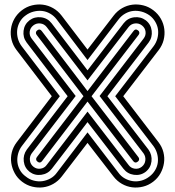

<svg xmlns="http://www.w3.org/2000/svg" viewBox="-20 -713 786 860"><path d="M257 77Q241 98 219 110.5Q197 123 173 126Q149 129 124.5 123Q100 117 79 101Q58 85 46 63Q34 41 30.5 17Q27 -7 33 -31Q39 -55 55 -76L212 -282L54 -489Q38 -510 32 -534Q26 -558 29 -582.5Q32 -607 44.5 -629Q57 -651 78 -667Q99 -683 123.5 -689Q148 -695 172 -692Q196 -689 218 -676.5Q240 -664 256 -643L372 -491L489 -643Q505 -664 527 -676.5Q549 -689 573 -692Q597 -695 621.5 -689Q646 -683 667 -667Q688 -651 700.5 -629Q713 -607 716 -582.5Q719 -558 713 -534Q707 -510 691 -489L532 -282L690 -76Q706 -55 712 -31Q718 -7 714.5 17Q711 41 699 63Q687 85 666 101Q645 117 620.5 123Q596 129 572 126Q548 123 526 110.5Q504 98 488 77L372 -73ZM372 -120 510 60Q522 77 539.5 86.5Q557 96 575.5 98.5Q594 101 613 96Q632 91 649 78Q665 66 675 49Q685 32 687 13.5Q689 -5 684 -24Q679 -43 667 -59L496 -282L668 -506Q680 -522 685 -541Q690 -560 688 -578.5Q686 -597 676 -614.5Q666 -632 650 -644Q633 -656 614 -661Q595 -666 576.5 -664Q558 -662 540.5 -652Q523 -642 511 -626L372 -444L234 -626Q222 -642 204.5 -652Q187 -662 168.5 -664Q150 -666 130.5 -661Q111 -656 95 -644Q78 -632 68.5 -614.5Q59 -597 57 -578.5Q55 -560 60 -541Q65 -522 77 -506L248 -282L78 -59Q66 -43 61 -24Q56 -5 58 13.5Q60 32 69.5 49Q79 66 96 78Q112 91 131.5 96Q151 101 169.5 98.5Q188 96 205.5 86.5Q223 77 235 60ZM212 43Q194 66 165 70Q136 74 113 57Q90 39 86.5 10Q83 -19 100 -43L283 -282L99 -523Q82 -546 85.5 -575Q89 -604 112 -622Q135 -639 164 -635.5Q193 -632 211 -609L372 -398L534 -609Q552 -632 581 -635.5Q610 -639 633 -622Q656 -604 659.5 -575Q663 -546 646 -523L461 -282L645 -43Q662 -19 658.5 10Q655 39 632 57Q609 74 580 70Q551 66 533 43L372 -166ZM372 -213 556 26Q566 40 583.5 42.5Q601 45 615 34Q629 23 631 5.5Q633 -12 623 -26L426 -283L623 -540Q634 -554 632 -571Q630 -588 616 -599Q602 -610 584.5 -608Q567 -606 556 -592L372 -353L189 -592Q178 -606 160.5 -608Q143 -610 129 -599Q115 -588 113 -571Q111 -554 122 -540L319 -283L122 -26Q112 -12 114 5.5Q116 23 130 34Q144 45 161.5 42.5Q179 40 189 26ZM168 9Q159 20 148 11Q143 8 142 2Q141 -4 145 -9L354 -282L144 -557Q140 -562 141 -568Q142 -574 147 -577Q158 -586 167 -574L372 -305L578 -574Q587 -586 598 -577Q603 -574 604 -568Q605 -562 601 -557L390 -282L600 -9Q604 -4 603 2Q602 8 597 11Q586 20 577 9L372 -258Z"/></svg>

Font: Zschusch
Style: Regular
Weight: 400
Designer: Peter Wiegel
Foundry: Peter Wiegel